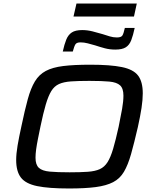

<svg xmlns="http://www.w3.org/2000/svg" viewBox="-20 -1064 876 1092"><path d="M372 8Q257 8 191.5 -5.5Q126 -19 99 -54Q72 -89 72 -154Q72 -189 80 -236.5Q88 -284 102 -347Q121 -438 138 -500Q155 -562 178.5 -601Q202 -640 240.5 -660.5Q279 -681 340 -688.5Q401 -696 493 -696Q608 -696 673.5 -682.5Q739 -669 765.5 -634Q792 -599 792 -533Q792 -497 785 -450.5Q778 -404 764 -341Q743 -250 725.5 -188Q708 -126 685 -87Q662 -48 623.5 -28Q585 -8 524.5 0Q464 8 372 8ZM376 -84Q438 -84 479.5 -87Q521 -90 547.5 -102Q574 -114 591.5 -141.5Q609 -169 623.5 -218Q638 -267 655 -344Q667 -402 674.5 -445Q682 -488 682 -520Q682 -561 663 -578.5Q644 -596 602 -600Q560 -604 488 -604Q425 -604 383.5 -601Q342 -598 315.5 -586Q289 -574 272 -546.5Q255 -519 240.5 -470Q226 -421 210 -344Q202 -305 195.5 -272.5Q189 -240 185.5 -214Q182 -188 182 -167Q182 -127 201 -109.5Q220 -92 262.5 -88Q305 -84 376 -84ZM337 -771Q346 -812 357 -839Q368 -866 388.5 -879.5Q409 -893 448 -893Q477 -893 506.5 -885.5Q536 -878 563 -870Q585 -863 604.5 -857Q624 -851 645 -851Q669 -851 676 -862Q683 -873 690 -905H746Q737 -863 726.5 -835.5Q716 -808 695.5 -795Q675 -782 636 -782Q604 -782 576 -789.5Q548 -797 521 -806Q500 -812 479 -817.5Q458 -823 438 -823Q416 -823 409 -812Q402 -801 394 -771ZM398 -970 415 -1044H758L742 -970Z"/></svg>

Font: Saira Expanded Medium
Style: Italic
Weight: 500
Width: 7
Italic angle: -12°
Designer: Hector Gatti with collaboration of the Omnibus-Type team
Foundry: Omnibus-Type
Version: Version 1.101